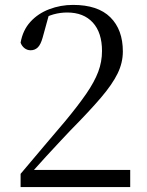

<svg xmlns="http://www.w3.org/2000/svg" viewBox="-20 -763 598 783"><path d="M64 0V-54Q114 -113 161.5 -169.5Q209 -226 246 -269Q299 -333 332 -381Q365 -429 380.5 -470Q396 -511 396 -555Q396 -630 358.5 -671Q321 -712 254 -712Q226 -712 198.5 -704.5Q171 -697 140 -677L181 -708L154 -610Q146 -581 134 -569.5Q122 -558 105 -558Q91 -558 80 -566.5Q69 -575 64 -589Q73 -640 104 -674Q135 -708 181 -725.5Q227 -743 278 -743Q379 -743 430 -692.5Q481 -642 481 -553Q481 -507 459.5 -463Q438 -419 391.5 -364.5Q345 -310 268 -232Q253 -216 227 -188.5Q201 -161 169 -126Q137 -91 104 -54L113 -85V-70H511V0Z"/></svg>

Font: Noto Serif TC ExtraLight
Style: Regular
Weight: 400
Version: Version 2.002-H1;hotconv 1.1.0;makeotfexe 2.6.0